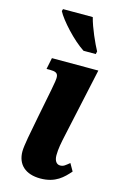

<svg xmlns="http://www.w3.org/2000/svg" viewBox="-120 -818 551 879"><g transform="rotate(15 156.0 -378.0)"><path d="M205 -606H263L266 -619C249 -650 218 -718 206 -766H65L62 -756C82 -717 152 -640 205 -606ZM165 10C237 10 271 -26 300 -59L280 -94C261 -79 254 -71 237 -71C220 -71 209 -86 209 -112C209 -142 215 -172 224 -213L294 -536H74L63 -482H80C129 -482 121 -461 109 -395L82 -258C67 -181 54 -116 54 -89C54 -27 94 10 165 10Z"/></g></svg>

Font: Noto Serif Condensed Extra
Style: Italic
Weight: 800
Width: 3
Italic angle: -12°
Designer: Monotype Design Team
Foundry: Monotype Imaging Inc.
Version: Version 1.901